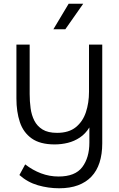

<svg xmlns="http://www.w3.org/2000/svg" viewBox="-20 -766 637 1029"><path d="M297 243Q239 243 183.5 227Q128 211 84 172L115 115Q155 146 200 163Q245 180 294 180Q383 180 421 129.5Q459 79 459 -2V-83Q438 -49 408 -29Q378 -9 343.5 -0.5Q309 8 273 8Q195 8 150 -24Q105 -56 86.5 -111.5Q68 -167 68 -238V-527H139V-262Q139 -223 144 -186Q149 -149 164 -119.5Q179 -90 208 -72Q237 -54 286 -54Q349 -54 386.5 -84.5Q424 -115 440.5 -165Q457 -215 457 -274V-527H528V2Q528 60 513.5 105Q499 150 470 180.5Q441 211 398 227Q355 243 297 243ZM266 -609 348 -746H426L330 -609Z"/></svg>

Font: Onest Light
Style: Regular
Weight: 300
Designer: Dmitri Voloshin, Andrey Kudryavtsev
Foundry: Dmitri Voloshin, Andrey Kudryavtsev
Version: Version 1.000;gftools[0.9.33]